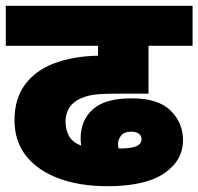

<svg xmlns="http://www.w3.org/2000/svg" viewBox="-20 -642 684 662"><path d="M351 0Q254 0 182 -27Q110 -54 70 -104.5Q30 -155 30 -228Q30 -301 66 -350Q102 -399 166.5 -423.5Q231 -448 318 -450V-484H0V-622H644V-484H492V-319H378Q314 -319 287.5 -312.5Q261 -306 244 -295Q206 -271 206 -222Q206 -195 218 -173Q230 -151 260 -140Q258 -152 258 -165Q258 -227 300 -265Q342 -303 434 -303Q526 -303 568.5 -260.5Q611 -218 611 -159Q611 -88 545.5 -44Q480 0 351 0ZM387 -146Q387 -138 389 -130Q433 -130 450.5 -138Q468 -146 468 -163Q468 -174 458.5 -181Q449 -188 434 -188Q408 -188 397.5 -174.5Q387 -161 387 -146Z"/></svg>

Font: Noto Sans Black
Style: Regular
Weight: 900
Designer: Monotype Design Team
Foundry: Monotype Imaging Inc.
Version: Version 2.007